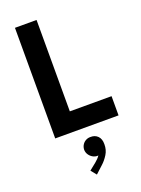

<svg xmlns="http://www.w3.org/2000/svg" viewBox="-184 -799 862 1174"><g transform="rotate(-20 246.5 -212.5)"><path d="M70.3 -719.7H210.9V-125H482.4V0H70.3ZM205.1 258.8 250 222.7Q270.5 206.1 282.7 188Q280.3 188.5 275.4 188.5Q260.7 188.5 246.6 180.4Q232.4 172.4 222.9 158.2Q213.4 144 212.9 126Q213.4 107.9 222.4 93.8Q231.4 79.6 245.6 72.3Q259.8 64.9 275.4 65.4Q304.7 64.5 323 83Q341.3 101.6 340.8 135.7Q341.3 172.4 323 201.7Q304.7 231 282.2 251L234.4 294.9Z"/></g></svg>

Font: Reddit Sans Vanilla
Style: Bold
Weight: 700
Designer: Stephen Hutchings
Foundry: Reddit
Version: Version 1.013